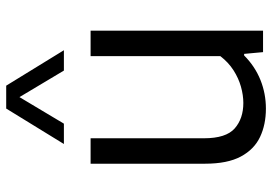

<svg xmlns="http://www.w3.org/2000/svg" viewBox="-146 -702 857 604"><g transform="rotate(-90 282.0 -399.5)"><path d="M243 9Q192.5 9 153.5 -9.5Q114.5 -28 92 -70Q69.5 -112 69.5 -182.5V-542.5H149.5V-186Q149.5 -116.5 180.5 -89.2Q211.5 -62 260.5 -62Q285 -62 311.8 -69.5Q338.5 -77 363.5 -93Q388.5 -109 408 -134.5V-542.5H488V0H420.5L415 -59.5H410Q376 -25.5 333 -8.2Q290 9 243 9ZM131.5 -626.5 243 -808H315L426.5 -626.5H362.5L270.5 -780.5H287.5L195.5 -626.5Z"/></g></svg>

Font: Encode Sans Condensed Thin
Style: Regular
Weight: 400
Version: Version 3.002